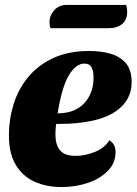

<svg xmlns="http://www.w3.org/2000/svg" viewBox="-20 -736 552 776"><path d="M229 20Q167 20 119 -2Q71 -24 43.5 -70Q16 -116 16 -189Q16 -254 35 -315Q54 -376 94 -424.5Q134 -473 195.5 -501.5Q257 -530 342 -530Q386 -530 424.5 -519.5Q463 -509 487.5 -482Q512 -455 512 -404Q512 -331 449.5 -287Q387 -243 258 -236Q246 -236 233 -235.5Q220 -235 207 -235Q204 -214 204 -193Q204 -151 222.5 -128.5Q241 -106 286 -106Q324 -106 363.5 -122Q403 -138 422 -169Q447 -154 447 -121Q447 -77 416 -45.5Q385 -14 335.5 3Q286 20 229 20ZM213 -278Q283 -278 321 -319.5Q359 -361 358 -425Q358 -449 350 -464Q342 -479 321 -479Q287 -479 258.5 -432Q230 -385 213 -278ZM184 -622Q180 -632 180 -646Q180 -673 199 -694.5Q218 -716 249 -716H490Q494 -702 494 -688Q494 -656 473.5 -639Q453 -622 418 -622Z"/></svg>

Font: Sansita Swashed ExtraBold
Style: Regular
Weight: 800
Designer: Pablo Cosgaya
Foundry: Omnibus-Type
Version: Version 1.003; ttfautohint (v1.8.3)